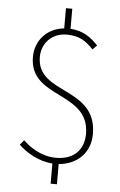

<svg xmlns="http://www.w3.org/2000/svg" viewBox="-62 -868 645 1031"><g transform="rotate(5 260.5 -352.0)"><path d="M435 -640C398 -679 357 -712 285 -717V-825H251V-716C163 -708 97 -641 97 -549C97 -323 417 -391 417 -162C417 -78 365 -20 268 -20C190 -20 129 -61 89 -99L68 -73C109 -34 174 7 251 12V121H285V12C380 5 454 -60 454 -164C454 -420 134 -349 134 -552C134 -626 188 -684 267 -684C338 -684 371 -659 412 -617Z"/></g></svg>

Font: Noto Sans CJK JP Thin
Style: Regular
Weight: 250
Designer: Ryoko NISHIZUKA (kana & ideographs); Paul D. Hunt (Latin, Greek & Cyrillic); Wenlong ZHANG (bopomofo); Sandoll Communica
Foundry: Adobe Systems Incorporated
Version: Version 1.004;PS 1.004;hotconv 1.0.82;makeotf.lib2.5.63406